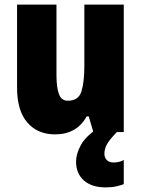

<svg xmlns="http://www.w3.org/2000/svg" viewBox="-20 -666 611 833"><path d="M517 -646V-93H385L365 -161H356Q313 -83 219 -83Q143 -83 98.5 -134.5Q54 -186 54 -286V-646H225V-341Q225 -285 236 -257Q247 -229 274 -229Q321 -229 333.5 -270Q346 -311 346 -382V-646ZM433 1Q433 18 443.5 28.5Q454 39 473 39Q486 39 497.5 36Q509 33 517 28V133Q504 138 484.5 142.5Q465 147 439 147Q378 147 344 117Q310 87 310 35Q310 2 330.5 -36Q351 -74 407 -112L487 -93Q455 -60 444 -40Q433 -20 433 1Z"/></svg>

Font: Noto Sans Kannada UI Condensed Black
Style: Regular
Weight: 900
Width: 3
Designer: Jelle Bosma - Monotype Design Team
Foundry: Monotype Imaging Inc.
Version: Version 2.005; ttfautohint (v1.8.4.7-5d5b)